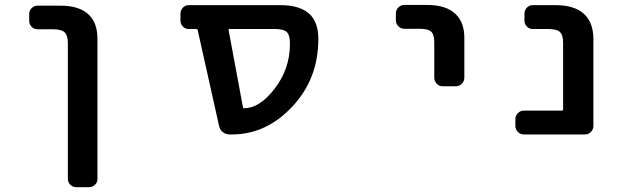

<svg xmlns="http://www.w3.org/2000/svg" viewBox="-20 -569 2540 786"><path d="M292 197.3Q278.3 197.3 268.1 187.5Q257.8 177.7 257.8 163.1V-391.6Q257.8 -423.8 244.6 -436.5Q231.4 -449.2 196.3 -449.2H133.8Q120.1 -449.2 109.9 -459Q99.6 -468.8 99.6 -483.4V-511.7Q99.6 -526.4 109.9 -536.1Q120.1 -545.9 133.8 -545.9H226.6Q306.6 -545.9 344.7 -507.8Q379.9 -472.7 378.9 -407.2V163.1Q378.9 177.7 368.7 187.5Q358.4 197.3 344.7 197.3Z M918.9 -18.6Q904.3 -18.6 892.1 -28.3Q879.9 -38.1 877 -52.7L789.1 -446.3Q788.1 -450.2 783.2 -450.2H752.9Q738.3 -450.2 728.5 -460.4Q718.8 -470.7 718.8 -484.4V-512.7Q718.8 -527.3 728.5 -537.6Q738.3 -547.9 752.9 -547.9H1128.9Q1210.9 -547.9 1250 -508.8Q1283.2 -474.6 1283.2 -410.2Q1283.2 -328.1 1256.8 -259.3Q1230.5 -190.4 1177.2 -133.3Q1124 -76.2 1062 -47.4Q1000 -18.6 929.7 -18.6ZM1104.5 -206.1Q1167 -287.1 1167 -389.6Q1167 -425.8 1153.8 -438Q1140.6 -450.2 1106.4 -450.2H919.9Q915 -450.2 916 -445.3L974.6 -129.9Q974.6 -126 979.5 -126Q1043 -126 1104.5 -206.1Z M1792 -215.8Q1778.3 -215.8 1768.1 -226.1Q1757.8 -236.3 1757.8 -251V-394.5Q1757.8 -427.7 1745.1 -439.5Q1732.4 -451.2 1697.3 -451.2H1634.8Q1621.1 -451.2 1610.8 -461.4Q1600.6 -471.7 1600.6 -486.3V-513.7Q1600.6 -528.3 1610.8 -538.6Q1621.1 -548.8 1634.8 -548.8H1727.5Q1808.6 -548.8 1846.7 -509.8Q1881.8 -475.6 1880.9 -410.2V-251Q1880.9 -236.3 1870.6 -226.1Q1860.4 -215.8 1846.7 -215.8Z M2124 -18.6Q2110.4 -18.6 2100.1 -28.8Q2089.8 -39.1 2089.8 -53.7V-82Q2089.8 -95.7 2100.1 -106Q2110.4 -116.2 2124 -116.2H2280.3Q2285.2 -116.2 2285.2 -121.1V-393.6Q2285.2 -426.8 2271.5 -438.5Q2258.8 -450.2 2223.6 -450.2H2161.1Q2146.5 -450.2 2136.7 -460.4Q2127 -470.7 2127 -484.4V-512.7Q2127 -527.3 2136.7 -537.6Q2146.5 -547.9 2161.1 -547.9H2253.9Q2331.1 -547.9 2370.1 -512.7Q2409.2 -477.5 2409.2 -408.2V-53.7Q2409.2 -39.1 2398.9 -28.8Q2388.7 -18.6 2375 -18.6Z"/></svg>

Font: Rounded-L Mgen+ 1m medium
Style: Regular
Weight: 500
Designer: [Source Han Sans]
Ryoko NISHIZUKA  (kana & ideographs); Paul D. Hunt (Latin, Greek & Cyrillic); Wenlong ZHANG  (bopomofo
Version: Version 1.059.20150602